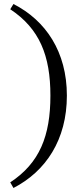

<svg xmlns="http://www.w3.org/2000/svg" viewBox="-20 -750 383 956"><path d="M47 186C208 103 313 -54 313 -274C313 -492 208 -648 47 -730L31 -704C177 -607 231 -473 231 -274C231 -73 177 62 31 158Z"/></svg>

Font: STIX Two Text
Style: Regular
Weight: 400
Designer: Ross Mills, John Hudson & Paul Hanslow, Tiro Typeworks Ltd; with prior portions MicroPress Inc., and Coen Hoffman.
Foundry: Tiro Typeworks Ltd
Version: Version 2.13 b171